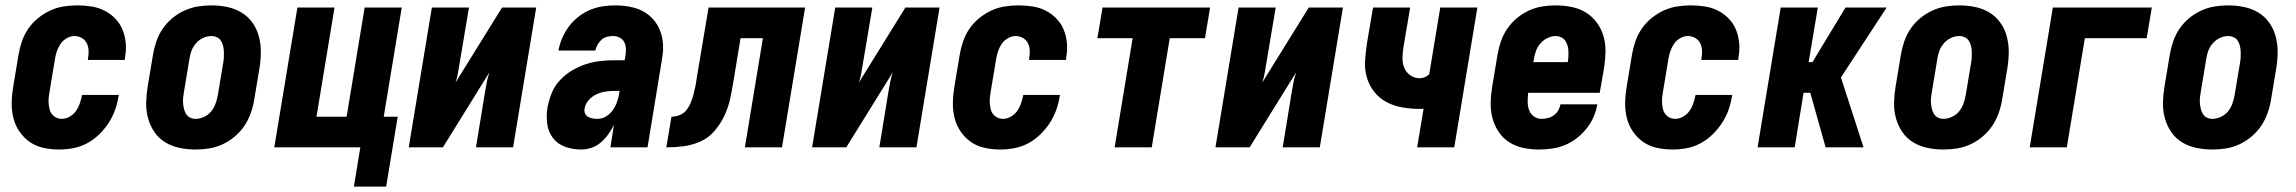

<svg xmlns="http://www.w3.org/2000/svg" viewBox="-20 -548 8540 714"><path d="M200 8Q171 8 142.5 2Q114 -4 91.5 -19.5Q69 -35 53 -58Q37 -81 30 -108.5Q23 -136 23.5 -165.5Q24 -195 29 -225L49 -345Q53 -369 61.5 -394Q70 -419 85 -441Q100 -463 121.5 -480.5Q143 -498 167 -509Q191 -520 216.5 -524Q242 -528 267 -528Q294 -528 320 -524Q346 -520 368.5 -508.5Q391 -497 408.5 -479Q426 -461 435.5 -438Q445 -415 447.5 -388.5Q450 -362 445 -335L444 -325H307V-329Q310 -344 309.5 -359Q309 -374 303 -386.5Q297 -399 284.5 -406.5Q272 -414 257 -414Q242 -414 227.5 -405.5Q213 -397 204.5 -384Q196 -371 191 -356Q186 -341 184 -326L164 -206Q162 -195 161 -184Q160 -173 161 -162Q162 -151 164.5 -141Q167 -131 173.5 -123Q180 -115 189.5 -110.5Q199 -106 210 -106Q225 -106 239.5 -114.5Q254 -123 263 -136Q272 -149 277 -164Q282 -179 285 -193V-195H422L421 -191Q417 -165 408 -139.5Q399 -114 384 -91Q369 -68 348.5 -48Q328 -28 303.5 -15Q279 -2 252.5 3Q226 8 200 8Z M707 8Q677 8 648 2Q619 -4 595 -18.5Q571 -33 555 -56Q539 -79 531 -107Q523 -135 523.5 -164.5Q524 -194 529 -225L549 -345Q553 -369 561.5 -394Q570 -419 585 -441Q600 -463 621 -480.5Q642 -498 666.5 -509Q691 -520 716 -524Q741 -528 766 -528Q796 -528 825 -522Q854 -516 878 -501.5Q902 -487 918.5 -464Q935 -441 942.5 -413Q950 -385 950 -355.5Q950 -326 945 -295L925 -175Q921 -151 912 -126Q903 -101 888 -79Q873 -57 852 -39.5Q831 -22 807 -11Q783 0 757.5 4Q732 8 707 8ZM707 -106Q723 -106 739 -113.5Q755 -121 765.5 -134Q776 -147 781.5 -162.5Q787 -178 790 -194L810 -314Q812 -325 812.5 -336Q813 -347 812.5 -357.5Q812 -368 809.5 -378Q807 -388 801.5 -396.5Q796 -405 786.5 -409.5Q777 -414 766 -414Q750 -414 734.5 -406.5Q719 -399 708 -386Q697 -373 691.5 -357.5Q686 -342 684 -326L664 -206Q662 -195 661 -184Q660 -173 661 -162.5Q662 -152 664.5 -142Q667 -132 672.5 -123.5Q678 -115 687 -110.5Q696 -106 707 -106Z M1416 146H1296L1320 0H1000L1086 -520H1224L1157 -114H1269L1336 -520H1474L1407 -114H1459Z M1500 0 1586 -520H1724L1689 -312Q1686 -294 1683 -276.5Q1680 -259 1674 -241L1847 -520H1974L1888 0H1750L1784 -208Q1787 -226 1790.5 -243.5Q1794 -261 1800 -279L1627 0Z M2141 8Q2110 8 2082 -2Q2054 -12 2036.5 -34.5Q2019 -57 2015 -87.5Q2011 -118 2016 -148Q2021 -175 2031.5 -201.5Q2042 -228 2062 -249.5Q2082 -271 2107.5 -286Q2133 -301 2159 -309.5Q2185 -318 2212.5 -321Q2240 -324 2266 -324H2303L2306 -341Q2308 -355 2307.5 -368Q2307 -381 2301 -392Q2295 -403 2283.5 -408.5Q2272 -414 2259 -414Q2248 -414 2236.5 -411Q2225 -408 2216.5 -400Q2208 -392 2202 -381.5Q2196 -371 2194 -360H2057V-361Q2061 -384 2071 -407Q2081 -430 2096 -450Q2111 -470 2131.5 -486Q2152 -502 2175 -511.5Q2198 -521 2221.5 -524.5Q2245 -528 2268 -528Q2304 -528 2337 -519.5Q2370 -511 2395 -490Q2420 -469 2433 -438Q2446 -407 2446 -372Q2446 -360 2444.5 -347.5Q2443 -335 2441 -323L2388 0H2250L2263 -83Q2254 -65 2242 -48.5Q2230 -32 2214.5 -18.5Q2199 -5 2179.5 1.5Q2160 8 2141 8ZM2202 -106Q2219 -106 2234.5 -115.5Q2250 -125 2260 -140Q2270 -155 2275.5 -171.5Q2281 -188 2283 -204L2284 -210H2266Q2249 -210 2232 -207.5Q2215 -205 2198.5 -197.5Q2182 -190 2169.5 -176Q2157 -162 2154 -145Q2152 -135 2155.5 -126.5Q2159 -118 2167 -113.5Q2175 -109 2184 -107.5Q2193 -106 2202 -106Z M2458 0 2477 -114Q2492 -114 2507.5 -120Q2523 -126 2533 -139Q2543 -152 2549 -167Q2555 -182 2559 -197Q2563 -212 2566 -227Q2569 -242 2571 -258L2615 -520H2974L2888 0H2750L2817 -406H2734L2707 -243Q2702 -211 2695 -179.5Q2688 -148 2674 -118Q2660 -88 2637.5 -61.5Q2615 -35 2584 -21.5Q2553 -8 2521 -4Q2489 0 2458 0Z M3000 0 3086 -520H3224L3189 -312Q3186 -294 3183 -276.5Q3180 -259 3174 -241L3347 -520H3474L3388 0H3250L3284 -208Q3287 -226 3290.5 -243.5Q3294 -261 3300 -279L3127 0Z M3700 8Q3671 8 3642.5 2Q3614 -4 3591.5 -19.5Q3569 -35 3553 -58Q3537 -81 3530 -108.5Q3523 -136 3523.5 -165.5Q3524 -195 3529 -225L3549 -345Q3553 -369 3561.5 -394Q3570 -419 3585 -441Q3600 -463 3621.5 -480.5Q3643 -498 3667 -509Q3691 -520 3716.5 -524Q3742 -528 3767 -528Q3794 -528 3820 -524Q3846 -520 3868.5 -508.5Q3891 -497 3908.5 -479Q3926 -461 3935.5 -438Q3945 -415 3947.5 -388.5Q3950 -362 3945 -335L3944 -325H3807V-329Q3810 -344 3809.5 -359Q3809 -374 3803 -386.5Q3797 -399 3784.5 -406.5Q3772 -414 3757 -414Q3742 -414 3727.5 -405.5Q3713 -397 3704.5 -384Q3696 -371 3691 -356Q3686 -341 3684 -326L3664 -206Q3662 -195 3661 -184Q3660 -173 3661 -162Q3662 -151 3664.5 -141Q3667 -131 3673.5 -123Q3680 -115 3689.5 -110.5Q3699 -106 3710 -106Q3725 -106 3739.5 -114.5Q3754 -123 3763 -136Q3772 -149 3777 -164Q3782 -179 3785 -193V-195H3922L3921 -191Q3917 -165 3908 -139.5Q3899 -114 3884 -91Q3869 -68 3848.5 -48Q3828 -28 3803.5 -15Q3779 -2 3752.5 3Q3726 8 3700 8Z M4125 0 4192 -406H4061L4080 -520H4480L4461 -406H4330L4263 0Z M4500 0 4586 -520H4724L4689 -312Q4686 -294 4683 -276.5Q4680 -259 4674 -241L4847 -520H4974L4888 0H4750L4784 -208Q4787 -226 4790.5 -243.5Q4794 -261 4800 -279L4627 0Z M5250 0 5274 -144Q5270 -143 5266.5 -143Q5263 -143 5259 -143Q5227 -143 5195 -148.5Q5163 -154 5136 -168.5Q5109 -183 5090 -207Q5071 -231 5062.5 -261.5Q5054 -292 5056.5 -325Q5059 -358 5064 -391L5086 -520H5224L5199 -372Q5196 -352 5195.5 -332.5Q5195 -313 5202 -296Q5209 -279 5224.5 -268Q5240 -257 5260 -257Q5269 -257 5278.5 -261Q5288 -265 5295 -272L5336 -520H5474L5388 0Z M5703 8Q5673 8 5644.5 2Q5616 -4 5592.5 -19Q5569 -34 5553.5 -57Q5538 -80 5530.5 -107.5Q5523 -135 5523.5 -165Q5524 -195 5529 -225L5549 -345Q5553 -369 5561.5 -394Q5570 -419 5585 -441Q5600 -463 5621 -480.5Q5642 -498 5666 -509Q5690 -520 5715.5 -524Q5741 -528 5765 -528Q5796 -528 5825 -522Q5854 -516 5877.5 -501.5Q5901 -487 5918 -464Q5935 -441 5943 -413.5Q5951 -386 5950.5 -356Q5950 -326 5945 -295L5929 -203H5663Q5661 -187 5661 -170.5Q5661 -154 5666 -139.5Q5671 -125 5683.5 -115.5Q5696 -106 5713 -106Q5724 -106 5736 -109Q5748 -112 5758.5 -119.5Q5769 -127 5775 -138Q5781 -149 5783 -160H5920Q5916 -136 5906 -113Q5896 -90 5880 -70Q5864 -50 5843.5 -34Q5823 -18 5799.5 -8.5Q5776 1 5751.5 4.5Q5727 8 5703 8ZM5682 -317H5810Q5812 -328 5812.5 -338.5Q5813 -349 5812.5 -359.5Q5812 -370 5809 -379.5Q5806 -389 5800.5 -397Q5795 -405 5785.5 -409.5Q5776 -414 5765 -414Q5750 -414 5734.5 -406.5Q5719 -399 5708 -386Q5697 -373 5691.5 -357.5Q5686 -342 5684 -326Z M6200 8Q6171 8 6142.5 2Q6114 -4 6091.5 -19.5Q6069 -35 6053 -58Q6037 -81 6030 -108.5Q6023 -136 6023.5 -165.5Q6024 -195 6029 -225L6049 -345Q6053 -369 6061.5 -394Q6070 -419 6085 -441Q6100 -463 6121.5 -480.5Q6143 -498 6167 -509Q6191 -520 6216.5 -524Q6242 -528 6267 -528Q6294 -528 6320 -524Q6346 -520 6368.5 -508.5Q6391 -497 6408.5 -479Q6426 -461 6435.5 -438Q6445 -415 6447.5 -388.5Q6450 -362 6445 -335L6444 -325H6307V-329Q6310 -344 6309.5 -359Q6309 -374 6303 -386.5Q6297 -399 6284.5 -406.5Q6272 -414 6257 -414Q6242 -414 6227.5 -405.5Q6213 -397 6204.5 -384Q6196 -371 6191 -356Q6186 -341 6184 -326L6164 -206Q6162 -195 6161 -184Q6160 -173 6161 -162Q6162 -151 6164.5 -141Q6167 -131 6173.5 -123Q6180 -115 6189.5 -110.5Q6199 -106 6210 -106Q6225 -106 6239.5 -114.5Q6254 -123 6263 -136Q6272 -149 6277 -164Q6282 -179 6285 -193V-195H6422L6421 -191Q6417 -165 6408 -139.5Q6399 -114 6384 -91Q6369 -68 6348.5 -48Q6328 -28 6303.5 -15Q6279 -2 6252.5 3Q6226 8 6200 8Z M6516 0 6602 -520H6740L6706 -317H6720L6843 -520H6996L6826 -260L6910 0H6769L6712 -203H6687L6654 0Z M7207 8Q7177 8 7148 2Q7119 -4 7095 -18.5Q7071 -33 7055 -56Q7039 -79 7031 -107Q7023 -135 7023.5 -164.5Q7024 -194 7029 -225L7049 -345Q7053 -369 7061.5 -394Q7070 -419 7085 -441Q7100 -463 7121 -480.5Q7142 -498 7166.5 -509Q7191 -520 7216 -524Q7241 -528 7266 -528Q7296 -528 7325 -522Q7354 -516 7378 -501.5Q7402 -487 7418.5 -464Q7435 -441 7442.5 -413Q7450 -385 7450 -355.5Q7450 -326 7445 -295L7425 -175Q7421 -151 7412 -126Q7403 -101 7388 -79Q7373 -57 7352 -39.5Q7331 -22 7307 -11Q7283 0 7257.5 4Q7232 8 7207 8ZM7207 -106Q7223 -106 7239 -113.5Q7255 -121 7265.5 -134Q7276 -147 7281.5 -162.5Q7287 -178 7290 -194L7310 -314Q7312 -325 7312.5 -336Q7313 -347 7312.5 -357.5Q7312 -368 7309.5 -378Q7307 -388 7301.5 -396.5Q7296 -405 7286.5 -409.5Q7277 -414 7266 -414Q7250 -414 7234.5 -406.5Q7219 -399 7208 -386Q7197 -373 7191.5 -357.5Q7186 -342 7184 -326L7164 -206Q7162 -195 7161 -184Q7160 -173 7161 -162.5Q7162 -152 7164.5 -142Q7167 -132 7172.5 -123.5Q7178 -115 7187 -110.5Q7196 -106 7207 -106Z M7528 0 7614 -520H7982L7963 -406H7733L7666 0Z M8207 8Q8177 8 8148 2Q8119 -4 8095 -18.5Q8071 -33 8055 -56Q8039 -79 8031 -107Q8023 -135 8023.5 -164.5Q8024 -194 8029 -225L8049 -345Q8053 -369 8061.5 -394Q8070 -419 8085 -441Q8100 -463 8121 -480.5Q8142 -498 8166.5 -509Q8191 -520 8216 -524Q8241 -528 8266 -528Q8296 -528 8325 -522Q8354 -516 8378 -501.5Q8402 -487 8418.5 -464Q8435 -441 8442.5 -413Q8450 -385 8450 -355.5Q8450 -326 8445 -295L8425 -175Q8421 -151 8412 -126Q8403 -101 8388 -79Q8373 -57 8352 -39.5Q8331 -22 8307 -11Q8283 0 8257.5 4Q8232 8 8207 8ZM8207 -106Q8223 -106 8239 -113.5Q8255 -121 8265.5 -134Q8276 -147 8281.5 -162.5Q8287 -178 8290 -194L8310 -314Q8312 -325 8312.5 -336Q8313 -347 8312.5 -357.5Q8312 -368 8309.5 -378Q8307 -388 8301.5 -396.5Q8296 -405 8286.5 -409.5Q8277 -414 8266 -414Q8250 -414 8234.5 -406.5Q8219 -399 8208 -386Q8197 -373 8191.5 -357.5Q8186 -342 8184 -326L8164 -206Q8162 -195 8161 -184Q8160 -173 8161 -162.5Q8162 -152 8164.5 -142Q8167 -132 8172.5 -123.5Q8178 -115 8187 -110.5Q8196 -106 8207 -106Z"/></svg>

Font: Iosevka Term Curly Hv Obl
Style: Regular
Weight: 900
Italic angle: -9°
Designer: Belleve Invis
Foundry: Belleve Invis
Version: Version 32.3.0